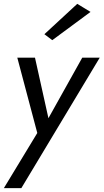

<svg xmlns="http://www.w3.org/2000/svg" viewBox="-38 -760 539 999"><path d="M433 -698 234 -551 193 -582 364 -740ZM481 -460 73 219H-18L156 -68L52 -460H144L214 -145L390 -460Z"/></svg>

Font: Jost*
Style: Italic
Weight: 400
Italic angle: -10°
Version: Version 3.7